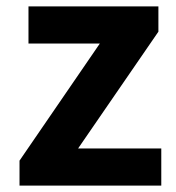

<svg xmlns="http://www.w3.org/2000/svg" viewBox="-20 -580 551 600"><path d="M41 0H484V-116H224L475 -481V-560H69V-444H292L41 -78Z"/></svg>

Font: Noto Sans JP
Style: Bold
Weight: 700
Designer: Ryoko NISHIZUKA 西塚涼子 (kana, bopomofo & ideographs); Paul D. Hunt (Latin, Greek & Cyrillic); Sandoll Communications 산돌커뮤니
Foundry: Adobe
Version: Version 2.004;hotconv 1.0.118;makeotfexe 2.5.65603